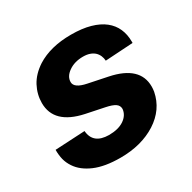

<svg xmlns="http://www.w3.org/2000/svg" viewBox="-130 -683 823 823"><g transform="rotate(-30 281.0 -271.5)"><path d="M240.8 10.7Q163.7 10.7 113.8 -10.8Q63.9 -32.3 40.1 -68.5Q26.6 -88.8 21.3 -109.9Q16 -131 16 -158L163.7 -165.8Q169 -99.1 246.4 -98.4Q293 -98.4 321.4 -117.5Q349.4 -136.7 352.3 -166.5Q352.3 -183.6 338.2 -193.2Q324.2 -202.8 293 -209.2L202.1 -228Q65.3 -257.1 65.3 -360.8Q65.3 -403.4 85.9 -442.5Q106.5 -481.2 150.2 -509.9Q217.7 -552.6 319.6 -552.6Q373.9 -552.6 413.9 -541.4Q453.8 -530.2 479.8 -509.6Q505.7 -489 518.3 -460.4Q530.9 -431.8 530.9 -397V-389.9L393.5 -381.4Q392.8 -394.5 387.8 -406.2Q382.8 -418 373.6 -426.7Q364.3 -435.4 350.3 -440.3Q336.3 -445.3 317.1 -445.3Q274.9 -445.3 245.7 -424.7Q217 -404.5 217 -377.1Q217 -347.7 275.2 -335.9L371.1 -316.1Q508.5 -287.6 508.5 -187.5Q508.5 -175.4 506.4 -162.3Q490.8 -82.7 418 -35.9Q344.8 10.7 240.8 10.7Z"/></g></svg>

Font: Linik Sans
Style: Bold Italic
Weight: 700
Italic angle: 9°
Designer: Fonts by Rasmus Andersson / Changes by Cristiano Sobral with parts from Marc Monis
Foundry: rsms
Version: Version 3.020; ttfautohint (v1.6)